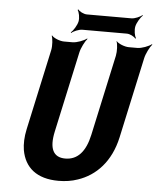

<svg xmlns="http://www.w3.org/2000/svg" viewBox="-59 -934 823 994"><g transform="rotate(5 352.5 -436.5)"><path d="M307 -108C244 -108 222 -154 241 -242L332 -661C337 -685 356 -722 368 -735L366 -737C351 -725 315 -711 292 -711H248C225 -711 193 -725 184 -737L182 -735C188 -722 191 -685 186 -661L95 -242C86 -201 85 -164 90 -133C106 -43 169 10 282 10C317 10 351 5 382 -6C475 -37 550 -114 578 -242L669 -661C674 -685 693 -722 705 -735L703 -737C688 -725 652 -711 629 -711H585C562 -711 529 -725 520 -737L519 -735C525 -722 527 -685 522 -661L431 -242C412 -154 371 -108 307 -108ZM609 -821C613 -840 631 -870 643 -880L641 -883C631 -873 602 -861 586 -861H354C337 -861 314 -873 308 -883L304 -880C312 -870 318 -840 314 -821C310 -801 291 -771 279 -761L281 -758C291 -768 320 -780 337 -780H569C585 -780 608 -768 614 -758L618 -761C610 -771 605 -801 609 -821Z"/></g></svg>

Font: Asimov
Style: EdgeExtremeIt
Weight: 500
Designer: Google
Version: Version 2.000980: 2014